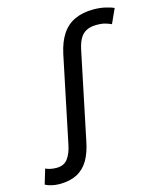

<svg xmlns="http://www.w3.org/2000/svg" viewBox="-190 -872 958 1157"><g transform="rotate(-15 289.5 -294.0)"><path d="M36 188Q12 188 -12 182.5Q-36 177 -52 168L-24 75Q-12 81 5.5 85Q23 89 44 89Q91 89 114.5 57Q138 25 148 -25L260 -563Q276 -637 307.5 -684Q339 -731 388.5 -753.5Q438 -776 504 -776Q543 -776 577 -768.5Q611 -761 631 -751L590 -661Q575 -668 554 -674.5Q533 -681 498 -681Q462 -681 436.5 -668.5Q411 -656 395.5 -630Q380 -604 371 -562L259 -24Q245 49 217.5 95.5Q190 142 145.5 165Q101 188 36 188Z"/></g></svg>

Font: Ubuntu Sans Mono Medium
Style: Italic
Weight: 500
Italic angle: -13.5°
Monospace: yes
Designer: Dalton Maag Ltd
Foundry: Dalton Maag Ltd
Version: Version 1.006